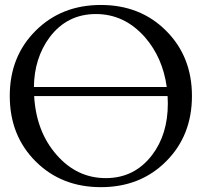

<svg xmlns="http://www.w3.org/2000/svg" viewBox="-20 -755 816 777"><path d="M19.5 -366.7Q19.5 -526.4 124 -630.4Q228.5 -734.9 388.2 -734.9Q547.9 -734.9 652.3 -630.4Q756.8 -525.9 756.8 -366.7Q756.8 -206.5 652.3 -102.1Q548.3 2.4 388.2 2.4Q228.5 2.4 124 -102.1Q19.5 -206.5 19.5 -366.7ZM408.2 -34.2Q524.4 -34.2 595.7 -127.9Q659.2 -211.4 659.2 -335.9Q659.2 -345.7 658.2 -366.2H118.2Q126.5 -221.7 209.5 -127.9Q291.5 -34.2 408.2 -34.2ZM180.7 -604Q118.7 -520 117.2 -402.8H654.8Q638.7 -521 566.9 -604Q483.9 -698.2 368.2 -698.2Q251.5 -698.2 180.7 -604Z"/></svg>

Font: Flanker
Style: Regular
Weight: 400
Designer: Flanker
Foundry: Flanker
Version: Version 2.027